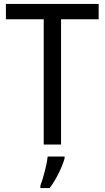

<svg xmlns="http://www.w3.org/2000/svg" viewBox="-20 -734 532 975"><path d="M290 0V-636H481V-714H10V-636H202V0ZM308 70V61H222C218 103 198 175 185 209V221H232C265 179 297 111 308 70Z"/></svg>

Font: Noto Sans Sinhala UI SemiCondensed
Style: Regular
Weight: 400
Width: 4
Designer: Jelle Bosma - Monotype Design Team
Foundry: Monotype Imaging Inc.
Version: Version 2.006